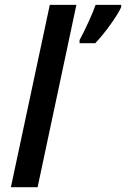

<svg xmlns="http://www.w3.org/2000/svg" viewBox="-20 -780 525 800"><path d="M187.5 -759.8H298.3L136.7 0H25.4ZM378.4 -759.8H484.9V-750Q471.2 -720.7 439.2 -676.3Q407.2 -631.8 377 -600.1H311.5V-612.8Q329.1 -645.5 348.9 -688.7Q368.7 -731.9 378.4 -759.8Z"/></svg>

Font: Viking Open Sans Light
Style: Bold Italic
Weight: 600
Italic angle: -12°
Foundry: Ascender Corporation
Version: Version 2.000